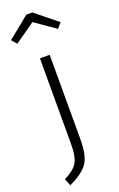

<svg xmlns="http://www.w3.org/2000/svg" viewBox="-196 -825 664 1075"><g transform="rotate(-20 136.5 -288.0)"><path d="M164.1 -522.9V-19Q164.1 80.1 132.6 123.5Q101.1 167 22.9 203.1L5.9 161.1Q63 133.3 84.5 99.1Q106 64.9 106 -17.1V-522.9ZM-11.2 -673.8 118.2 -778.8H153.8L284.2 -673.8L257.8 -643.1L136.2 -728L15.1 -643.1Z"/></g></svg>

Font: FiraSans-Light
Style: Regular
Weight: 300
Designer: Carrois Corporate & Edenspiekermann AG
Foundry: Carrois Corporate GbR & Edenspiekermann AG
Version: Version 3.106;PS 003.106;hotconv 1.0.70;makeotf.lib2.5.58329